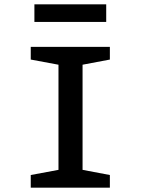

<svg xmlns="http://www.w3.org/2000/svg" viewBox="-20 -873 654 893"><path d="M123 0V-59L252 -83V-572L123 -596V-655H491V-596L364 -572V-83L491 -59V0ZM474 -771H140V-853H474Z"/></svg>

Font: Intel One Mono Medium
Style: Regular
Weight: 500
Monospace: yes
Designer: Fred Shallcrass
Foundry: Frere-Jones Type LLC
Version: Version 1.400;hotconv 1.1.0;makeotfexe 2.6.0;FJTRelease1.4